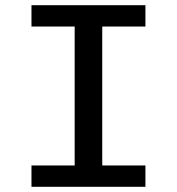

<svg xmlns="http://www.w3.org/2000/svg" viewBox="-20 -718 680 738"><path d="M101 0V-82H267V-616H101V-698H539V-616H373V-82H539V0Z"/></svg>

Font: Writer Medium
Style: Regular
Weight: 500
Monospace: yes
Designer: Mike Abbink, Paul van der Laan, Pieter van Rosmalen
Foundry: Bold Monday
Version: Version 2.001 2020